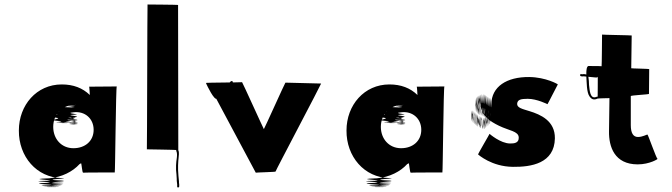

<svg xmlns="http://www.w3.org/2000/svg" viewBox="-20 -834 2991 855"><path d="M64 -253C63 -137 143 -43 255 -41C307 -39 142 -35 254 -30C306 -25 140 -22 252 -20C304 -18 138 -15 249 -13C300 -11 133 -9 244 -8C295 -7 127 -5 235 -3C284 -1 114 -1 222 -1C269 -1 101 -2 211 -3C261 -4 93 -6 201 -9C250 -12 81 -15 192 -20C243 -24 78 -27 191 -29C245 -32 82 -36 199 -40C256 -45 304 -70 334 -103C336 -104 339 -106 341 -107C343 -108 346 -65 350 -65C355 -66 489 -66 491 -66C493 -66 496 -450 500 -449L377 -448C378 -448 380 -411 380 -411C348 -442 307 -458 255 -458C143 -458 64 -366 64 -253ZM217 -269C217 -325 257 -365 307 -366C356 -369 255 -367 303 -367C353 -367 248 -363 298 -363C348 -363 248 -360 298 -360C347 -360 248 -359 298 -359C347 -357 247 -354 297 -354C345 -354 243 -355 291 -355C333 -355 261 -357 261 -357C305 -357 201 -355 249 -354C296 -353 194 -352 242 -350C289 -348 186 -345 232 -340C277 -335 173 -331 222 -327C270 -323 170 -318 223 -311C275 -305 180 -300 235 -296C290 -292 194 -290 247 -289C300 -288 205 -286 261 -286C317 -286 224 -286 279 -289C333 -291 237 -293 289 -295C341 -297 243 -299 296 -302C347 -305 249 -310 300 -310C350 -310 250 -302 301 -300C351 -298 251 -297 302 -295C352 -293 252 -288 303 -288C353 -288 253 -284 303 -284C353 -284 254 -282 305 -281C355 -280 256 -280 308 -280C359 -280 260 -280 311 -281C361 -282 262 -285 312 -285C362 -285 262 -289 312 -289C361 -289 261 -296 311 -296C361 -296 261 -301 311 -301C360 -301 259 -306 309 -311C358 -316 258 -321 308 -323C357 -325 258 -329 308 -334C358 -340 397 -306 397 -256C397 -206 359 -174 307 -174C253 -174 217 -216 217 -269Z M767 -38C767 -32 767 -26 768 -21C768 -18 769 -16 769 -13V-9V-6V-3C769 3 778 2 778 -4V-6V-10V-13C778 -16 777 -18 777 -21V-26C775 -43 774 -59 773 -77V-98C773 -106 774 -111 774 -118L775 -128C776 -141 779 -155 774 -165L773 -812C772 -813 638 -814 637 -814C636 -814 635 -170 634 -169C634 -169 765 -167 765 -166C765 -165 764 -163 765 -162C773 -145 764 -120 764 -98V-77C765 -63 767 -51 767 -38Z M1058 -468C1057 -467 898 -466 898 -465V-462C902 -453 935 -384 946 -395C963 -410 976 -429 991 -446C995 -451 1022 -463 1016 -471C1012 -476 1006 -471 1004 -468C998 -461 990 -459 984 -452C969 -437 957 -418 942 -403C941 -406 937 -410 935 -413C930 -426 923 -434 916 -445L1119 -65C1118 -66 1208 -68 1207 -70C1206 -72 1411 -460 1410 -462L1251 -466C1250 -467 1156 -258 1155 -259C1154 -259 1059 -469 1058 -468Z M1523 -253C1522 -137 1602 -43 1714 -41C1766 -39 1601 -35 1713 -30C1765 -25 1599 -22 1711 -20C1763 -18 1597 -15 1708 -13C1759 -11 1592 -9 1703 -8C1754 -7 1586 -5 1694 -3C1743 -1 1573 -1 1681 -1C1728 -1 1560 -2 1670 -3C1720 -4 1552 -6 1660 -9C1709 -12 1540 -15 1651 -20C1702 -24 1537 -27 1650 -29C1704 -32 1541 -36 1658 -40C1715 -45 1763 -70 1793 -103C1795 -104 1798 -106 1800 -107C1802 -108 1805 -65 1809 -65C1814 -66 1948 -66 1950 -66C1952 -66 1955 -450 1959 -449L1836 -448C1837 -448 1839 -411 1839 -411C1807 -442 1766 -458 1714 -458C1602 -458 1523 -366 1523 -253ZM1676 -269C1676 -325 1716 -365 1766 -366C1815 -369 1714 -367 1762 -367C1812 -367 1707 -363 1757 -363C1807 -363 1707 -360 1757 -360C1806 -360 1707 -359 1757 -359C1806 -357 1706 -354 1756 -354C1804 -354 1702 -355 1750 -355C1792 -355 1720 -357 1720 -357C1764 -357 1660 -355 1708 -354C1755 -353 1653 -352 1701 -350C1748 -348 1645 -345 1691 -340C1736 -335 1632 -331 1681 -327C1729 -323 1629 -318 1682 -311C1734 -305 1639 -300 1694 -296C1749 -292 1653 -290 1706 -289C1759 -288 1664 -286 1720 -286C1776 -286 1683 -286 1738 -289C1792 -291 1696 -293 1748 -295C1800 -297 1702 -299 1755 -302C1806 -305 1708 -310 1759 -310C1809 -310 1709 -302 1760 -300C1810 -298 1710 -297 1761 -295C1811 -293 1711 -288 1762 -288C1812 -288 1712 -284 1762 -284C1812 -284 1713 -282 1764 -281C1814 -280 1715 -280 1767 -280C1818 -280 1719 -280 1770 -281C1820 -282 1721 -285 1771 -285C1821 -285 1721 -289 1771 -289C1820 -289 1720 -296 1770 -296C1820 -296 1720 -301 1770 -301C1819 -301 1718 -306 1768 -311C1817 -316 1717 -321 1767 -323C1816 -325 1717 -329 1767 -334C1817 -340 1856 -306 1856 -256C1856 -206 1818 -174 1766 -174C1712 -174 1676 -216 1676 -269Z M2337 -491C2236 -492 2169 -448 2168 -370C2167 -313 2165 -451 2165 -372C2165 -314 2163 -451 2163 -372C2163 -314 2162 -451 2161 -373C2160 -316 2158 -454 2156 -376C2154 -319 2153 -457 2152 -379C2151 -322 2149 -460 2147 -382C2145 -326 2143 -463 2141 -386C2138 -330 2137 -466 2135 -388C2133 -331 2132 -468 2130 -389C2128 -331 2127 -468 2125 -389C2123 -331 2122 -467 2120 -387C2118 -329 2116 -464 2115 -385C2114 -327 2113 -462 2111 -383C2109 -324 2108 -460 2106 -380C2104 -321 2103 -456 2101 -375C2099 -315 2097 -449 2097 -368C2097 -308 2097 -443 2097 -362C2097 -302 2097 -437 2098 -356C2099 -296 2099 -431 2100 -350C2101 -290 2103 -424 2104 -344C2105 -285 2107 -420 2109 -340C2111 -281 2114 -417 2116 -337C2118 -279 2119 -414 2121 -335C2123 -277 2125 -412 2126 -333C2127 -275 2128 -410 2130 -331C2132 -273 2134 -408 2135 -329C2136 -271 2139 -407 2139 -327C2139 -269 2142 -404 2142 -325C2142 -267 2146 -401 2146 -322C2146 -263 2149 -399 2151 -319C2152 -260 2153 -396 2155 -316C2156 -258 2157 -393 2157 -314C2157 -256 2157 -392 2157 -312C2157 -253 2156 -388 2156 -309C2156 -250 2155 -386 2154 -305C2153 -246 2152 -381 2150 -300C2148 -240 2147 -375 2146 -295C2145 -236 2144 -372 2143 -292C2142 -233 2141 -369 2140 -289C2139 -230 2138 -365 2136 -285C2135 -226 2134 -362 2133 -283C2132 -225 2132 -362 2130 -284C2128 -227 2125 -365 2123 -287C2121 -230 2119 -368 2117 -290C2115 -233 2114 -371 2112 -293C2110 -236 2108 -375 2107 -297C2106 -240 2105 -378 2103 -300C2102 -243 2100 -381 2099 -304C2098 -248 2096 -385 2094 -307C2093 -250 2092 -389 2091 -311C2090 -254 2089 -391 2089 -313C2089 -255 2087 -394 2087 -315C2087 -258 2086 -395 2085 -317C2084 -260 2082 -396 2081 -317C2080 -259 2079 -394 2079 -314C2079 -255 2080 -391 2080 -311C2080 -253 2081 -388 2081 -309C2081 -250 2083 -384 2085 -304C2086 -245 2087 -381 2089 -301C2090 -242 2091 -377 2093 -297C2095 -238 2096 -373 2097 -293C2099 -234 2100 -369 2102 -289C2104 -230 2105 -366 2107 -286C2109 -227 2111 -362 2113 -282C2115 -223 2117 -359 2119 -279C2121 -220 2124 -356 2126 -276C2129 -217 2131 -353 2134 -274C2137 -216 2139 -354 2142 -278C2144 -222 2146 -361 2147 -283C2148 -226 2149 -364 2150 -286C2151 -229 2152 -367 2153 -289C2154 -232 2155 -371 2157 -294C2159 -239 2161 -378 2162 -301C2163 -245 2163 -383 2164 -305C2165 -249 2166 -388 2166 -311C2167 -256 2166 -395 2165 -318C2164 -262 2163 -400 2160 -323C2158 -266 2156 -404 2156 -326C2156 -268 2152 -408 2152 -329C2152 -272 2149 -410 2148 -332C2147 -275 2146 -413 2144 -335C2142 -278 2141 -416 2139 -338C2137 -281 2136 -418 2134 -340C2132 -283 2131 -420 2129 -342C2127 -285 2126 -421 2124 -343C2122 -286 2121 -423 2119 -345C2117 -288 2116 -426 2114 -348C2112 -291 2112 -428 2111 -350C2110 -293 2110 -431 2109 -354C2108 -298 2107 -436 2107 -359C2106 -303 2106 -440 2106 -363V-366C2106 -309 2107 -448 2108 -370C2109 -314 2110 -451 2111 -373C2112 -316 2114 -453 2115 -375C2117 -318 2118 -455 2119 -377C2120 -320 2161 -294 2202 -274C2247 -252 2289 -250 2290 -222C2291 -197 2270 -195 2252 -195C2209 -195 2160 -238 2160 -238C2161 -238 2107 -147 2109 -146C2111 -145 2169 -92 2264 -91C2345 -90 2449 -106 2451 -218C2452 -296 2387 -324 2338 -339C2306 -349 2281 -354 2283 -373C2285 -390 2299 -394 2330 -394C2371 -394 2418 -370 2418 -370C2419 -370 2463 -457 2464 -458C2465 -459 2411 -490 2337 -491Z M2581 -504C2577 -504 2575 -504 2572 -503C2569 -503 2566 -507 2564 -502C2560 -494 2572 -493 2577 -494H2581C2584 -494 2588 -493 2591 -493C2593 -467 2592 -423 2605 -405C2614 -392 2624 -387 2641 -395C2646 -398 2642 -406 2637 -403C2607 -390 2606 -432 2603 -456C2603 -468 2602 -480 2600 -492H2601C2610 -491 2623 -490 2632 -489H2637C2640 -489 2642 -491 2642 -493C2642 -493 2642 -394 2641 -395C2640 -396 2694 -397 2694 -397L2692 -249C2691 -181 2716 -102 2820 -102C2873 -102 2913 -127 2908 -127C2903 -127 2866 -235 2863 -235C2860 -235 2841 -224 2821 -224C2800 -224 2789 -241 2789 -277V-406C2789 -410 2870 -413 2870 -416C2870 -419 2871 -523 2871 -526C2871 -528 2790 -529 2791 -530L2793 -676C2794 -677 2661 -679 2661 -680C2661 -680 2660 -538 2659 -539C2658 -540 2601 -540 2600 -540C2592 -538 2591 -519 2591 -508V-502C2588 -503 2584 -504 2581 -504Z"/></svg>

Font: Hussar Wojna
Style: 3
Weight: 400
Designer: Robert Jablonski
Foundry: Cannot Into Space Fonts
Version: Version 1.01